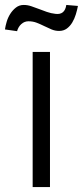

<svg xmlns="http://www.w3.org/2000/svg" viewBox="-52 -756 335 776"><path d="M150 -546V0H80V-546ZM-32 -637Q-30 -651 -25 -668Q-20 -685 -10.5 -700Q-1 -715 12.5 -725.5Q26 -736 44 -736Q59 -736 74 -731Q89 -726 104.5 -720Q120 -714 137 -708Q154 -702 172 -700Q210 -695 216 -736L263 -732Q260 -716 254.5 -698Q249 -680 240 -665Q231 -650 218 -640.5Q205 -631 187 -631Q171 -631 156.5 -637Q142 -643 127 -650.5Q112 -658 96.5 -664Q81 -670 63 -670Q47 -670 34.5 -659Q22 -648 17 -630Z"/></svg>

Font: Fz Poppins Light
Style: Regular
Weight: 300
Designer: Ninad Kale (Devanagari), Jonny Pinhorn (Latin)
Foundry: Indian Type Foundry
Version: Vit hóa bi Vntype.Com & FontZin.Com